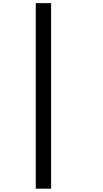

<svg xmlns="http://www.w3.org/2000/svg" viewBox="-20 -904 640 1189"><path d="M296.5 -884.5V264.5H201.5V-884.5Z"/></svg>

Font: JuliaMono Italic
Style: Regular
Weight: 400
Italic angle: -9°
Monospace: yes
Designer: cormullion
Foundry: corm
Version: Version 0.049; ttfautohint (v1.8.4)